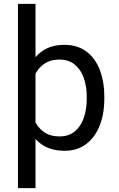

<svg xmlns="http://www.w3.org/2000/svg" viewBox="-20 -770 616 993"><path d="M163.6 -750V203.1H72.8V-750ZM519.5 -268.6V-258.3Q519.5 -181.2 495.6 -120.6Q471.7 -60.1 425.8 -25.1Q379.9 9.8 314.5 9.8Q247.1 9.8 201.2 -19.5Q155.3 -48.8 129.4 -103Q103.5 -157.2 95.7 -231.4V-286.1Q103.5 -364.3 129.6 -420.7Q155.8 -477.1 201.2 -507.6Q246.6 -538.1 313 -538.1Q379.9 -538.1 425.8 -504.4Q471.7 -470.7 495.6 -409.9Q519.5 -349.1 519.5 -268.6ZM428.7 -258.3V-268.6Q428.7 -321.3 413.8 -365.2Q398.9 -409.2 367.4 -435.5Q335.9 -461.9 286.6 -461.9Q252.4 -461.9 227.3 -450.2Q202.1 -438.5 184.6 -418.7Q167 -398.9 156 -373.8Q145 -348.6 139.6 -321.8V-195.3Q149.4 -161.1 167 -131.1Q184.6 -101.1 213.9 -82.8Q243.2 -64.5 287.6 -64.5Q336.4 -64.5 367.7 -91.1Q398.9 -117.7 413.8 -161.9Q428.7 -206.1 428.7 -258.3Z"/></svg>

Font: Vazirmatn
Style: Regular
Weight: 400
Designer: Saber Rastikerdar
Foundry: Saber Rastikerdar
Version: Version 33.003;September 2, 2022;FontCreator 14.0.0.2862 64-